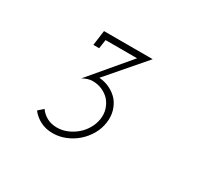

<svg xmlns="http://www.w3.org/2000/svg" viewBox="-80 -810 580 545"><g transform="rotate(30 209.5 -538.0)"><path d="M133.7 -551.3Q141.7 -556 149.9 -558.6Q158.1 -561.2 166.5 -561.2Q183.2 -561.2 197.7 -554.7Q212.3 -548.1 222.1 -537.3Q231.9 -525.9 236.6 -510.8Q241.3 -495.8 238.7 -478.7Q236.1 -461.7 227.3 -446.7Q218.5 -431.6 206 -420.8Q192.6 -409.3 176.5 -402.6Q160.3 -395.9 143.3 -395.9Q124.6 -395.9 110.2 -403.7Q95.7 -411.6 86.9 -424.4L70.6 -409.8Q82.3 -394.4 100.2 -385.2Q118.1 -376 140.9 -376Q162.3 -376 182.4 -384.2Q202.5 -392.4 218.5 -406.4Q234.3 -420.2 245.2 -438.8Q256 -457.3 259 -478.7Q262 -499.2 257 -516.8Q252 -534.4 241 -548Q229.3 -561 213.3 -569Q197.4 -577 177.5 -578.7L282.2 -700H122.6L116 -651H135L139.2 -680.1H242.5Z"/></g></svg>

Font: Josefin Slab Thin
Style: Italic
Weight: 100
Italic angle: -12°
Designer: Santiago Orozco
Foundry: Typemade
Version: Version 2.000